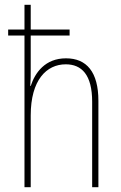

<svg xmlns="http://www.w3.org/2000/svg" viewBox="-20 -780 503 800"><path d="M108 -760H82V-657H14V-632H82V0H108V-299C108 -447 174 -512 254 -512C320 -512 364 -469 364 -356V0H390V-360C390 -480 341 -537 255 -537C168 -537 126 -477 108 -422H106C108 -446 108 -463 108 -493V-632H270V-657H108Z"/></svg>

Font: Noto Sans Arabic UI Cn Th
Style: Regular
Weight: 100
Width: 3
Designer: Monotype Design Team, Nadine Chahine and Nizar Qandah
Foundry: Monotype Imaging Inc.
Version: Version 2.010